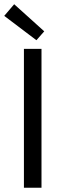

<svg xmlns="http://www.w3.org/2000/svg" viewBox="-23 -887 306 907"><path d="M90 0V-656H173V0ZM149 -697 -3 -812 44 -867 186 -739Z"/></svg>

Font: .
Style: 
Weight: 400
Designer: Paul D. Hunt, Dalton Maag
Foundry: Dalton Maag Ltd
Version: Version 1.200